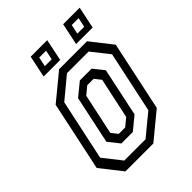

<svg xmlns="http://www.w3.org/2000/svg" viewBox="-195 -771 870 870"><g transform="rotate(-45 240.0 -335.5)"><path d="M93 0 12 -103 83 -437 208 -540H387L468 -437L397 -103L272 0ZM124 -38.5H260.5L362.5 -122.5L425.5 -418L359 -502H220.5L118.5 -417.5L56 -125ZM169.5 -102.5 127 -156 176 -386.5 238.5 -437.5H314L354.5 -387L305 -153.5L243 -102.5ZM192 -141.5H233L270 -172L312 -368L288 -398.5H247L210 -368L168 -172ZM343 -566 365 -671H471L449 -566ZM135 -566 157 -671H263L241 -566ZM172 -595.5H216L225.5 -641H181.5ZM380.5 -595.5H424.5L434 -641H390Z"/></g></svg>

Font: Tourney Condensed Regular
Style: Italic
Weight: 400
Width: 3
Italic angle: -12°
Designer: Tyler Finck
Foundry: Etcetera Type Co
Version: Version 1.010; ttfautohint (v1.8.3)